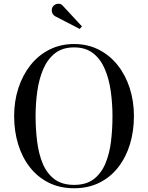

<svg xmlns="http://www.w3.org/2000/svg" viewBox="-20 -995 790 1025"><path d="M375.5 10Q299.5 10 240 -19.8Q180.5 -49.5 139.2 -102.5Q98 -155.5 76.8 -225.2Q55.5 -295 55.5 -375Q55.5 -455 78.2 -524.8Q101 -594.5 143 -647.5Q185 -700.5 244 -730.2Q303 -760 375.5 -760Q448 -760 506.8 -730.2Q565.5 -700.5 607.8 -647.5Q650 -594.5 672.5 -524.8Q695 -455 695 -375Q695 -295 673.8 -225.2Q652.5 -155.5 611.5 -102.5Q570.5 -49.5 511 -19.8Q451.5 10 375.5 10ZM375.5 -8Q441 -8 481.2 -39.2Q521.5 -70.5 543.2 -123.2Q565 -176 572.8 -241.5Q580.5 -307 580.5 -375Q580.5 -443 571.2 -508.5Q562 -574 539.5 -626.8Q517 -679.5 477 -710.8Q437 -742 375.5 -742Q314 -742 274 -710.8Q234 -679.5 211.2 -626.8Q188.5 -574 179.2 -508.5Q170 -443 170 -375Q170 -307 178 -241.5Q186 -176 207.5 -123.2Q229 -70.5 269.8 -39.2Q310.5 -8 375.5 -8ZM405.5 -840.5 274 -908.5Q266 -913 261.2 -921.2Q256.5 -929.5 256.2 -939.5Q256 -949.5 260.5 -957.5Q265.5 -966 275 -971Q284.5 -976 295.8 -975Q307 -974 316.5 -963L417.5 -854Z"/></svg>

Font: Bodoni Moda SC 11pt
Style: Regular
Weight: 400
Version: Version 2.005